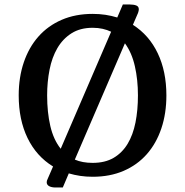

<svg xmlns="http://www.w3.org/2000/svg" viewBox="-20 -770 826 857"><path d="M573.2 -659.2Q645.5 -613.3 684.1 -532.2Q722.7 -451.2 722.7 -344.2Q722.7 -263.7 700.2 -196.8Q677.7 -129.9 635.3 -81.8Q592.8 -33.7 531.7 -7.3Q470.7 19 393.6 19Q364.3 19 338.1 15.1Q312 11.2 287.1 3.9L260.3 66.9H228Q210.4 66.9 199.5 61Q188.5 55.2 188.5 43.5Q188.5 36.6 192.4 29.3L216.8 -26.9Q142.6 -72.3 103 -153.8Q63.5 -235.4 63.5 -344.2Q63.5 -424.8 86.2 -491.7Q108.9 -558.6 151.4 -606.7Q193.8 -654.8 255.1 -681.4Q316.4 -708 393.6 -708Q423.3 -708 450.7 -703.9Q478 -699.7 503.4 -691.9L528.3 -750H559.1Q576.7 -750 588.1 -745.6Q599.6 -741.2 599.6 -728.5Q599.6 -722.2 596.2 -712.4ZM190.4 -344.2Q190.4 -268.6 204.6 -207.5Q218.8 -146.5 251 -106L476.1 -628.4Q458.5 -636.7 438 -641.4Q417.5 -646 393.6 -646Q337.9 -646 299.1 -621.3Q260.3 -596.7 236.1 -555.2Q211.9 -513.7 201.2 -459Q190.4 -404.3 190.4 -344.2ZM595.7 -344.2Q595.7 -414.1 582 -474.4Q568.4 -534.7 537.6 -576.7L314 -57.6Q347.7 -43 393.6 -43Q448.7 -43 487.1 -65.4Q525.4 -87.9 549.6 -127.9Q573.7 -168 584.7 -223.1Q595.7 -278.3 595.7 -344.2Z"/></svg>

Font: Artifika
Style: Medium
Weight: 500
Designer: Yulya Zhdanova | Cyreal.org
Foundry: Yulya Zhdanova | Cyreal
Version: Version 1.000